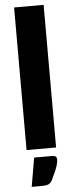

<svg xmlns="http://www.w3.org/2000/svg" viewBox="-62 -779 384 1004"><g transform="rotate(-5 130.0 -277.0)"><path d="M52.5 0ZM207.5 -748.5V0H52.5V-748.5ZM183.5 42.5Q191.5 42.5 196.5 44.5Q201.5 46.5 203.8 49.8Q206 53 206.8 56.5Q207.5 60 207.5 63Q207.5 67.5 206.5 75Q205.5 82.5 201.8 95Q198 107.5 190.5 125.2Q183 143 170.5 168Q162 184.5 149.5 189.2Q137 194 117.5 194H62.5L88.5 42.5Z"/></g></svg>

Font: Lato Black
Style: Regular
Weight: 900
Designer: Lukasz Dziedzic
Foundry: tyPoland Lukasz Dziedzic
Version: Version 2.007; 2014-02-27